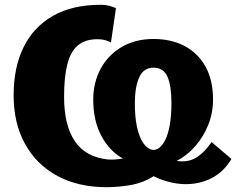

<svg xmlns="http://www.w3.org/2000/svg" viewBox="-20 -770 996 803"><path d="M428 13Q307 13 219.5 -34.5Q132 -82 84.5 -168.5Q37 -255 37 -371Q37 -489 79 -573.5Q121 -658 202 -704Q283 -750 402 -750Q421 -750 436 -746Q451 -742 465 -736L444 -592Q432 -599 418.5 -602.5Q405 -606 387 -606Q336 -606 305.5 -580Q275 -554 261.5 -501Q248 -448 248 -365Q248 -246 293 -179.5Q338 -113 431 -103Q445 -102 461 -103Q477 -104 494 -107Q438 -138 404 -201.5Q370 -265 370 -353Q370 -425 401 -482.5Q432 -540 489 -573.5Q546 -607 622 -607Q697 -607 753 -577Q809 -547 840 -490.5Q871 -434 871 -354Q871 -298 851 -248Q831 -198 797 -159Q763 -120 719 -97Q766 -90 800 -110.5Q834 -131 865 -176L948 -105Q915 -50 863 -24Q811 2 749 0Q687 -2 622 -33Q582 -7 534 2.5Q486 12 428 13ZM622 -143Q635 -143 648 -153.5Q661 -164 672 -186.5Q683 -209 690 -247Q697 -285 697 -340Q697 -411 680.5 -449Q664 -487 622 -487Q581 -487 562.5 -447Q544 -407 544 -338Q544 -284 551.5 -246.5Q559 -209 570.5 -186.5Q582 -164 596 -153.5Q610 -143 622 -143Z"/></svg>

Font: Libre Franklin ExtraBold
Style: Regular
Weight: 800
Designer: Pablo Impallari, Rodrigo Fuenzalida, Nhung Nguyen
Foundry: Impallari Type
Version: Version 3.000